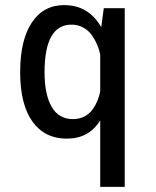

<svg xmlns="http://www.w3.org/2000/svg" viewBox="-20 -532 610 752"><path d="M231 -512Q327 -512 376.5 -425.5L386.5 -500H468.5V200H372.5V-60.5Q328.5 11 242 11Q155 11 107 -56Q59 -123 59 -249Q59 -375 104.5 -443.5Q150 -512 231 -512ZM154.5 -249Q154.5 -162 182.2 -113.8Q210 -65.5 266 -65.5Q291 -65.5 311 -76Q331 -86.5 343 -103.8Q355 -121 362 -138.2Q369 -155.5 372.5 -174.5V-318.5Q368.5 -338 360.8 -356.5Q353 -375 340 -393.8Q327 -412.5 306.2 -424Q285.5 -435.5 260 -435.5Q154.5 -435.5 154.5 -249Z"/></svg>

Font: League Mono Narrow
Style: Regular
Weight: 400
Width: 3
Designer: Tyler Finck
Foundry: The League of Moveable Type / Tyler Finck
Version: Version 2.210